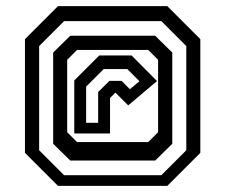

<svg xmlns="http://www.w3.org/2000/svg" viewBox="-20 -734 731 623"><path d="M168 -131 61 -238V-607L168 -714H523L630 -607V-238L523 -131ZM188 -165.5H503.5L584.5 -246.5V-584.5L503.5 -665.5H188L107 -584.5V-246.5ZM208 -213 152.5 -267.5V-563.5L208 -618H483.5L539 -563.5V-267.5L483.5 -213ZM230 -273H461L493 -305V-540L461 -572H230L198 -540V-305ZM221 -301V-473L302 -554H407L489.5 -471L396 -392L350 -438H359L337 -416V-301ZM259.5 -335.5H298.5V-435.5L335 -471.5H374.5L401.5 -444.5L432.5 -470.5L393 -510H316.5L259.5 -453Z"/></svg>

Font: Tourney Thin Medium
Style: Regular
Weight: 500
Version: Version 1.015